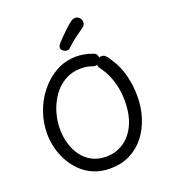

<svg xmlns="http://www.w3.org/2000/svg" viewBox="-182 -1166 1169 1318"><g transform="rotate(-20 402.5 -507.5)"><path d="M553 -761Q568 -757 575.5 -746.5Q583 -736 583 -723Q583 -715 579.5 -706Q576 -697 568.5 -690Q561 -683 551 -679.5Q541 -676 527 -679Q514 -684 492.5 -689.5Q471 -695 438 -695Q373 -695 321.5 -665.5Q270 -636 234.5 -586Q199 -536 180.5 -475.5Q162 -415 162 -353Q162 -295 177.5 -243Q193 -191 223 -151Q253 -111 297 -88.5Q341 -66 398 -66Q467 -66 523.5 -102.5Q580 -139 613.5 -210Q647 -281 647 -384Q647 -442 635.5 -491.5Q624 -541 607 -578Q590 -615 575 -635Q565 -649 559 -657.5Q553 -666 553 -677Q553 -686 557 -694.5Q561 -703 568 -710.5Q575 -718 583.5 -722Q592 -726 600 -726Q616 -726 626.5 -717Q637 -708 645.5 -695Q654 -682 661 -671Q701 -612 720 -537Q739 -462 739 -385Q739 -303 716 -230Q693 -157 649 -100.5Q605 -44 541 -12Q477 20 396 20Q329 20 276 -2.5Q223 -25 184 -63.5Q145 -102 119 -150Q93 -198 80.5 -250.5Q68 -303 68 -352Q68 -432 95 -508.5Q122 -585 172 -647Q222 -709 289.5 -746Q357 -783 438 -783Q465 -783 495 -777.5Q525 -772 553 -761ZM394 -843Q380 -843 366 -853Q352 -863 352 -877Q352 -887 358 -896Q364 -905 371 -913Q389 -932 410.5 -953.5Q432 -975 453 -994Q474 -1013 488 -1023Q497 -1030 505.5 -1032.5Q514 -1035 521 -1035Q533 -1035 543 -1028Q553 -1021 558.5 -1011Q564 -1001 564 -989Q564 -966 543 -952Q522 -938 484.5 -910.5Q447 -883 418 -854Q407 -843 394 -843Z"/></g></svg>

Font: Playpen Sans Thai
Style: Regular
Weight: 400
Designer: Sirin Gunkloy, Laura Meseguer, Veronika Burian, José Scaglione
Foundry: TypeTogether
Version: Version 2.000